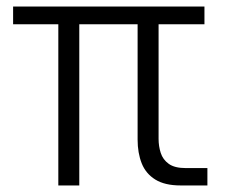

<svg xmlns="http://www.w3.org/2000/svg" viewBox="-20 -566 690 586"><path d="M531 0Q483 0 454 -18Q425 -36 412.5 -67.5Q400 -99 400 -140V-546H464V-142Q464 -120 470.5 -99.5Q477 -79 495 -66Q513 -53 547 -53H613V0ZM158 0V-546H222V0ZM20 -492V-546H604V-492Z"/></svg>

Font: Azeret Mono ExtraLight
Style: Regular
Weight: 250
Designer: Martin Vácha
Foundry: Displaay
Version: Version 1.002